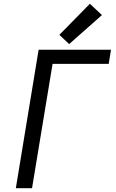

<svg xmlns="http://www.w3.org/2000/svg" viewBox="-20 -999 616 1019"><path d="M64 0H150L259 -660H557L569 -735H185ZM347 -765 521 -919 457 -979 295 -814Z"/></svg>

Font: Iosevka Sparkle
Style: Italic
Weight: 400
Italic angle: -9°
Designer: Belleve Invis
Foundry: Belleve Invis
Version: Version 4.5.0; ttfautohint (v1.8.3)